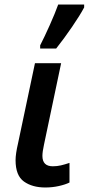

<svg xmlns="http://www.w3.org/2000/svg" viewBox="-20 -821 393 851"><path d="M181 10Q212 10 241 3.5Q270 -3 288 -12V-99Q267 -92 250 -88Q233 -84 214 -84Q168 -84 168 -130Q168 -148 175 -180L251 -541H135L60 -186Q49 -139 49 -111Q49 -43 86 -16.5Q123 10 181 10ZM158 -606H229Q264 -650 299.5 -702Q335 -754 353 -788V-801H238Q224 -762 200.5 -709.5Q177 -657 158 -620Z"/></svg>

Font: Noto Sans UI Medium
Style: Italic
Weight: 500
Italic angle: -12°
Designer: Monotype Design Team
Foundry: Monotype Imaging Inc.
Version: Version 1.901